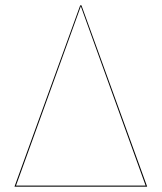

<svg xmlns="http://www.w3.org/2000/svg" viewBox="-20 -700 606 720"><path d="M285.4 -680.1H280.8L34.3 0H531.9ZM283.1 -676.5 526.1 -3.9H40Z"/></svg>

Font: Fira Sans Four
Style: Regular
Weight: 100
Designer: Carrois Corporate & Edenspiekermann AG
Foundry: Carrois Corporate GbR & Edenspiekermann AG
Version: Version 4.203;PS 004.203;hotconv 1.0.88;makeotf.lib2.5.64775